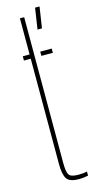

<svg xmlns="http://www.w3.org/2000/svg" viewBox="-125 -833 431 872"><g transform="rotate(-15 90.0 -397.0)"><path d="M29 -580V-600H61V-770H81V-85Q81 -44 89.5 -29.5Q98 -15 134 -15Q150 -15 157.2 -16Q164.5 -17 175 -19V0Q153.5 5 132 5Q87 5 74 -16Q61 -37 61 -85V-580ZM111 -580V-600H165V-580ZM125 -700 140 -799H161L146 -700Z"/></g></svg>

Font: Big Shoulders Stencil Display Thin
Style: Regular
Weight: 100
Designer: Patric King
Foundry: XO Type Co
Version: Version 1.000